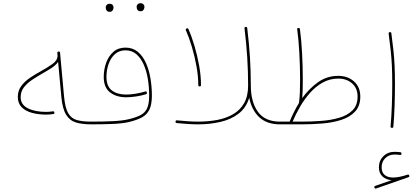

<svg xmlns="http://www.w3.org/2000/svg" viewBox="-20 -774 2550 1174"><path d="M88.9 -181.2Q88.9 -220.2 110.6 -249Q132.3 -277.8 165.3 -299.6Q198.2 -321.3 231.9 -339.8Q271 -361.3 301 -382.8Q331.1 -404.3 332 -432.6L330.6 -449.7Q329.6 -458 337.9 -459Q346.2 -460 347.2 -451.7L371.6 -184.6Q377.9 -114.7 397 -82Q416 -49.3 450.4 -39.8Q484.9 -30.3 536.6 -30.3H537.1Q545.4 -30.3 545.4 -22Q545.4 -13.7 537.1 -13.7H536.6Q481.4 -13.7 443.6 -25.4Q405.8 -37.1 383.8 -73.2Q361.8 -109.4 355 -182.6L335.4 -395.5Q321.3 -375.5 295.2 -358.4Q269 -341.3 239.3 -324.7Q207.5 -306.6 176.8 -286.1Q146 -265.6 126.2 -240Q106.4 -214.4 106.4 -179.7Q106.4 -133.8 150.4 -111.8Q194.3 -89.8 262.7 -89.8Q272.9 -89.8 282.7 -90.8Q292.5 -91.8 303.2 -93.3Q311.5 -94.2 312.5 -85.9Q313.5 -77.6 305.2 -76.7Q294.4 -75.2 284.2 -74.2Q273.9 -73.2 262.7 -73.2Q216.3 -73.2 176.5 -83.7Q136.7 -94.2 112.8 -118.2Q88.9 -142.1 88.9 -181.2Z M528.8 -22Q528.8 -30.3 537.1 -30.3Q606.9 -30.3 666.7 -33Q726.6 -35.6 764.2 -44.4Q810.1 -55.2 838.1 -69.3Q866.2 -83.5 879.2 -111.1Q892.1 -138.7 892.1 -189.9Q892.1 -241.7 884 -291Q876 -340.3 858.4 -379.9Q840.8 -419.4 813.5 -442.9Q786.1 -466.3 747.1 -466.3Q708.5 -466.3 682.6 -442.9Q656.7 -419.4 643.8 -382.1Q630.9 -344.7 630.9 -303.7Q630.9 -246.1 664.1 -220.9Q697.3 -195.8 751.5 -195.8Q777.3 -195.8 808.8 -200.9Q840.3 -206.1 867.7 -214.4Q876 -217.3 877.9 -208.5Q879.9 -200.2 872.6 -197.8Q844.2 -189 811.8 -184.1Q779.3 -179.2 751.5 -179.2Q691.9 -179.2 653.1 -209Q614.3 -238.8 614.3 -303.7Q614.3 -348.6 628.9 -389.6Q643.6 -430.7 673.1 -456.8Q702.6 -482.9 747.1 -482.9Q791 -482.9 821.8 -457.8Q852.5 -432.6 871.6 -390.6Q890.6 -348.6 899.7 -296.4Q908.7 -244.1 908.7 -189.9Q908.7 -136.2 894 -105Q879.4 -73.7 848.4 -56.6Q817.4 -39.6 768.1 -27.8Q728.5 -18.6 667.7 -16.1Q606.9 -13.7 537.1 -13.7Q528.8 -13.7 528.8 -22ZM815.4 -732.9Q815.4 -740.7 821.5 -747.6Q827.6 -754.4 839.8 -754.4Q853 -754.4 859.4 -744.6Q863.3 -738.8 863.3 -731.9Q863.3 -723.1 857.9 -714.1Q852.5 -705.1 838.4 -705.1Q829.1 -705.1 824 -710Q818.8 -714.8 816.9 -721.2Q815.4 -726.6 815.4 -732.9ZM626.5 -729.5Q626.5 -737.3 632.6 -744.1Q638.7 -751 650.9 -751Q664.1 -751 670.4 -741.2Q674.3 -735.4 674.3 -728.5Q674.3 -719.7 668.9 -710.7Q663.6 -701.7 649.4 -701.7Q640.1 -701.7 635 -706.5Q629.9 -711.4 627.9 -717.8Q626.5 -723.1 626.5 -729.5Z M1475.1 -600.1Q1474.1 -608.4 1481.9 -609.4Q1490.7 -610.4 1491.7 -602.1Q1502.9 -510.3 1508.3 -424.6Q1513.7 -338.9 1513.7 -251Q1513.7 -150.9 1556.9 -90.6Q1600.1 -30.3 1691.4 -30.3H1691.9Q1700.2 -30.3 1700.2 -22Q1700.2 -13.7 1691.9 -13.7H1691.4Q1611.3 -13.7 1564.7 -57.9Q1518.1 -102.1 1503.9 -176.8Q1485.4 -114.7 1439 -79.1Q1392.6 -43.5 1327.9 -28.6Q1263.2 -13.7 1191.4 -13.7Q1161.1 -13.7 1128.2 -15.9Q1095.2 -18.1 1060.5 -21.5Q1052.2 -22.5 1053.2 -30.8Q1054.2 -39.1 1062.5 -38.1Q1097.2 -34.7 1129.4 -32.5Q1161.6 -30.3 1191.4 -30.3Q1252.9 -30.3 1307.9 -40.5Q1362.8 -50.8 1405.5 -75.7Q1448.2 -100.6 1472.7 -143.3Q1497.1 -186 1497.1 -251Q1497.1 -338.4 1491.7 -423.6Q1486.3 -508.8 1475.1 -600.1ZM1116.7 -588.9Q1113.3 -595.7 1120.6 -599.6Q1128.9 -604 1132.3 -595.7Q1151.9 -551.8 1169.2 -493.2Q1186.5 -434.6 1197.8 -372.1Q1209 -309.6 1209 -253.9Q1209 -245.6 1200.7 -245.6Q1192.4 -245.6 1192.4 -253.9Q1192.4 -307.6 1181.4 -368.9Q1170.4 -430.2 1153.1 -488Q1135.7 -545.9 1116.7 -588.9Z M1683.6 -22Q1683.6 -30.3 1691.9 -30.3H1751Q1762.2 -58.1 1776.6 -87.2Q1791 -116.2 1808.1 -144.5Q1812 -169.9 1813.5 -207.3Q1814.9 -244.6 1814.9 -289.6Q1814.9 -364.3 1810.5 -446.8Q1806.2 -529.3 1797.4 -593.8Q1795.9 -602.1 1804.2 -603Q1813 -604 1814 -595.7Q1822.8 -530.8 1827.1 -448Q1831.5 -365.2 1831.5 -289.6Q1831.5 -256.3 1830.8 -227.3Q1830.1 -198.2 1828.1 -174.3Q1868.7 -231 1923.6 -270.5Q1978.5 -310.1 2048.3 -310.1Q2106.4 -310.1 2144.8 -275.9Q2183.1 -241.7 2183.1 -183.6Q2183.1 -126 2151.1 -91.8Q2119.1 -57.6 2066.4 -40.8Q2013.7 -23.9 1950.2 -18.8Q1886.7 -13.7 1823.7 -13.7H1691.9Q1683.6 -13.7 1683.6 -22ZM2048.3 -293.5Q1997.1 -293.5 1953.9 -269.5Q1910.6 -245.6 1876 -206.5Q1841.3 -167.5 1814.7 -121.3Q1788.1 -75.2 1769 -30.3H1823.7Q1882.8 -30.3 1943.4 -34.7Q2003.9 -39.1 2054.4 -54Q2105 -68.8 2135.7 -99.6Q2166.5 -130.4 2166.5 -183.6Q2166.5 -234.4 2133.1 -263.9Q2099.6 -293.5 2048.3 -293.5Z M2269.5 373.5Q2266.6 365.7 2273.9 362.8L2374.5 327.6Q2340.3 325.2 2318.6 304.9Q2296.9 284.7 2296.9 249Q2296.9 208 2324.2 181.2Q2351.6 154.3 2392.6 154.3Q2399.9 154.3 2410.6 155Q2421.4 155.8 2428.2 156.7Q2435.1 157.7 2435.1 165Q2435.1 175.3 2425.3 173.3Q2419.9 172.4 2409.7 171.6Q2399.4 170.9 2392.6 170.9Q2358.4 170.9 2335.9 192.9Q2313.5 214.8 2313.5 249Q2313.5 280.3 2332.3 295.9Q2351.1 311.5 2383.8 311.5Q2419.4 311.5 2472.2 293.9Q2479.5 291.5 2482.4 299.3Q2484.9 307.6 2477.5 309.6L2279.8 378.4Q2272.5 381.3 2269.5 373.5ZM2356.4 -568.4Q2355.5 -576.7 2363.8 -577.6Q2372.1 -578.6 2373 -570.3Q2380.9 -511.7 2385.7 -465.8Q2390.6 -419.9 2392.8 -371.8Q2395 -323.7 2395 -259.3Q2395 -198.7 2392.8 -129.9Q2390.6 -61 2385.3 0Q2384.3 8.8 2376 7.8Q2367.2 6.8 2368.2 -1Q2373.5 -61 2376 -129.9Q2378.4 -198.7 2378.4 -259.3Q2378.4 -323.2 2376.2 -370.8Q2374 -418.5 2369.1 -464.1Q2364.3 -509.8 2356.4 -568.4Z"/></svg>

Font: Mikhak-DS1-FD Thin
Style: Regular
Weight: 100
Designer: Amin Abedi
Version: Version 3.2